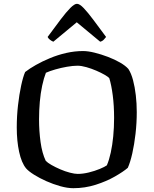

<svg xmlns="http://www.w3.org/2000/svg" viewBox="-20 -988 806 1008"><path d="M365 0Q334 0 296.5 -10.5Q259 -21 223 -37Q187 -53 158.5 -71Q130 -89 117 -104Q93 -133 80.5 -190.5Q68 -248 68 -319Q68 -378 74.5 -435Q81 -492 91 -538.5Q101 -585 112 -610Q135 -628 168.5 -647Q202 -666 243 -683Q284 -700 328 -710Q372 -720 416 -720Q442 -720 476.5 -711.5Q511 -703 546.5 -689.5Q582 -676 610.5 -659.5Q639 -643 654 -626Q669 -603 678.5 -567Q688 -531 693 -488Q698 -445 698 -399Q698 -342 691.5 -285.5Q685 -229 674.5 -182.5Q664 -136 651 -107Q628 -87 583.5 -61.5Q539 -36 482.5 -18Q426 0 365 0ZM388 -75Q415 -75 446 -82.5Q477 -90 503.5 -101Q530 -112 541 -120Q553 -148 561.5 -187Q570 -226 574.5 -272.5Q579 -319 579 -369Q579 -433 572 -487Q565 -541 554 -577Q549 -584 530 -595Q511 -606 485.5 -617Q460 -628 433.5 -635.5Q407 -643 387 -643Q363 -643 331.5 -637.5Q300 -632 270.5 -623.5Q241 -615 221 -606Q210 -578 201.5 -538.5Q193 -499 189 -453.5Q185 -408 185 -361Q185 -300 193 -242Q201 -184 220 -144Q229 -134 250 -122Q271 -110 296.5 -99Q322 -88 347 -81.5Q372 -75 388 -75ZM260 -769Q250 -773 241.5 -780Q233 -787 230 -794Q269 -847 298.5 -886Q328 -925 349.5 -946.5Q371 -968 384 -968Q398 -968 419.5 -945.5Q441 -923 470.5 -883.5Q500 -844 537 -794Q533 -789 525.5 -780.5Q518 -772 506 -769L383 -871Z"/></svg>

Font: Texturina Medium
Style: Regular
Weight: 500
Designer: Guillermo Torres Carreño
Foundry: Omnibus-Type
Version: Version 1.003